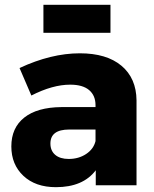

<svg xmlns="http://www.w3.org/2000/svg" viewBox="-20 -768 640 796"><path d="M27 -161Q27 -238 80.5 -280.5Q134 -323 234 -324H376V-332Q376 -372 349.5 -394.5Q323 -417 271 -417Q198 -417 110 -372L61 -486Q192 -547 311 -547Q422 -547 483.5 -495.5Q545 -444 546 -352V0H377V-62Q324 8 212 8Q127 8 77 -39Q27 -86 27 -161ZM160 -632V-748H438V-632ZM189 -173Q189 -143 209 -126Q229 -109 265 -109Q306 -109 337 -129.5Q368 -150 376 -183V-231H267Q189 -231 189 -173Z"/></svg>

Font: Trueno
Style: Bd
Weight: 700
Designer: Julieta Ulanovsky
Foundry: Julieta Ulanovsky
Version: Version 3.001b